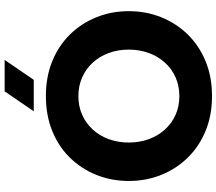

<svg xmlns="http://www.w3.org/2000/svg" viewBox="-74 -860 946 839"><g transform="rotate(-90 399.5 -440.0)"><path d="M399.7 13Q316 13 247.8 -15Q179.7 -43 130.9 -92.8Q82 -142.7 55.4 -208.7Q28.7 -274.7 28.7 -350.7Q28.7 -426.5 55.3 -492.6Q81.9 -558.6 130.7 -608.2Q179.4 -657.8 247.7 -685.4Q316 -713 399.7 -713Q483.2 -713 551.4 -685.4Q619.5 -657.8 668.4 -608.2Q717.2 -558.6 744 -492.5Q770.7 -426.4 770.7 -350.6Q770.7 -274.7 744 -208.7Q717.3 -142.7 668.5 -92.8Q619.7 -43 551.5 -15Q483.3 13 399.7 13ZM399.5 -129.7Q444 -129.7 481.3 -146.2Q518.7 -162.7 546 -193Q573.3 -223.3 588 -263.6Q602.7 -303.9 602.7 -350.8Q602.7 -397.7 588 -437.8Q573.3 -478 546.1 -507.9Q518.9 -537.8 481.4 -554.4Q444 -571 399.5 -571Q355.1 -571 317.9 -554.5Q280.7 -538 253.3 -508Q226 -478 211.3 -437.7Q196.7 -397.4 196.7 -350.6Q196.7 -303.7 211.3 -263.5Q226 -223.3 253.3 -193Q280.7 -162.7 317.9 -146.2Q355.1 -129.7 399.5 -129.7ZM333.3 -766 420.3 -893.3H557.7L470.7 -766Z"/></g></svg>

Font: MuseoModerno Thin
Style: Regular
Weight: 100
Designer: Pablo Cosgaya, Héctor Gatti, Marcela Romero, and the Authors of The MuseoModerno Project.
Foundry: Omnibus-Type Team
Version: Version 1.003